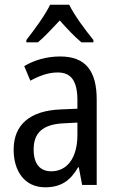

<svg xmlns="http://www.w3.org/2000/svg" viewBox="-20 -786 500 816"><path d="M274 -766H193C172 -722 128 -662 92 -616V-606H141C169 -629 201 -664 234 -699C265 -664 296 -631 326 -606H377V-616C342 -659 296 -721 274 -766ZM236 -546C179 -546 126 -531 83 -505L109 -443C149 -465 187 -478 225 -478C282 -478 309 -443 309 -359V-324L239 -321C107 -316 38 -256 38 -150C38 -58 85 10 172 10C239 10 279 -18 312 -75H315L329 0H391V-363C391 -483 345 -546 236 -546ZM252 -262 309 -265V-213C309 -113 264 -58 198 -58C152 -58 123 -87 123 -151C123 -220 160 -258 252 -262Z"/></svg>

Font: Noto Sans Lao Condensed
Style: Regular
Weight: 400
Width: 3
Designer: Monotype Design Team
Foundry: Monotype Imaging Inc.
Version: Version 2.004